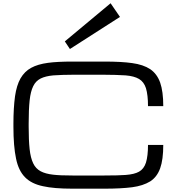

<svg xmlns="http://www.w3.org/2000/svg" viewBox="-20 -1144 1087 1180"><path d="M62.5 -384.8Q62.5 -479.5 72.3 -552.2Q82 -619.6 106 -662.1Q130.9 -705.1 171.4 -727.1Q212.4 -749.5 274.9 -757.8Q332.5 -765.6 425.3 -765.6H622.1Q727.1 -765.6 792 -756.3Q860.4 -747.1 903.3 -718.8Q945.3 -689.9 964.4 -636.2Q983.4 -581.5 983.4 -491.7H889.6Q889.6 -560.1 877 -602.1Q864.3 -641.1 834.5 -658.7Q804.7 -676.3 752.4 -680.7Q689 -684.6 622.1 -684.6H425.3Q364.7 -684.6 307.6 -680.7Q259.8 -676.3 230 -661.6Q199.2 -646 184.1 -614.3Q168 -582 162.1 -526.4Q156.2 -470.7 156.2 -384.8V-365.2Q156.2 -282.2 162.1 -227.5Q168 -173.3 184.1 -140.1Q199.2 -107.9 230 -91.3Q259.3 -75.7 307.6 -70.3Q348.6 -65.4 425.3 -65.4H622.1Q710.9 -65.4 752.4 -68.8Q806.2 -72.8 834.5 -88.9Q864.3 -105.5 877 -144.5Q889.6 -185.5 889.6 -253.4H983.4Q983.4 -163.1 964.4 -109.9Q945.3 -56.6 903.3 -29.3Q858.9 -2 792 6.8Q722.7 15.6 622.1 15.6H425.3Q311.5 15.6 244.6 0.5Q173.8 -14.2 134.3 -54.2Q93.8 -94.7 78.6 -169.4Q62.5 -245.1 62.5 -365.2ZM378.4 -889.6 659.7 -1124 717.3 -1040 409.7 -842.8Z"/></svg>

Font: Michroma+
Style: Regular
Weight: 400
Designer: beogot
Foundry: beogot
Version: Version